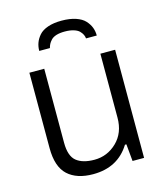

<svg xmlns="http://www.w3.org/2000/svg" viewBox="-110 -807 773 902"><g transform="rotate(-15 276.5 -355.5)"><path d="M273.9 -723.1Q313.5 -723.1 342.5 -713.4Q371.6 -703.6 387 -686.8Q402.3 -669.9 409.2 -651.6Q416 -633.3 416 -612.8H363.8Q362.8 -622.6 358.6 -631.3Q354.5 -640.1 345.5 -649.4Q336.4 -658.7 318.1 -664.3Q299.8 -669.9 274.9 -669.9Q251 -669.9 233.9 -664.6Q216.8 -659.2 207.8 -649.2Q198.7 -639.2 194.8 -631.3Q190.9 -623.5 188 -612.8H136.2Q136.2 -633.3 142.8 -651.6Q149.4 -669.9 164.1 -686.8Q178.7 -703.6 206.8 -713.4Q234.9 -723.1 273.9 -723.1ZM231.9 12.2Q152.3 12.2 108.6 -28.1Q64.9 -68.4 64.9 -159.2V-525.9H137.2V-166Q137.2 -101.1 167.7 -76.4Q198.2 -51.8 254.9 -51.8Q317.9 -51.8 364 -96.4Q410.2 -141.1 410.2 -214.8V-525.9H481.9V0H425.8L418 -83H411.1Q352.1 12.2 231.9 12.2Z"/></g></svg>

Font: Archivo Light
Style: Regular
Weight: 300
Designer: Hector Gatti
Foundry: Omnibus-Type
Version: Version 2.001